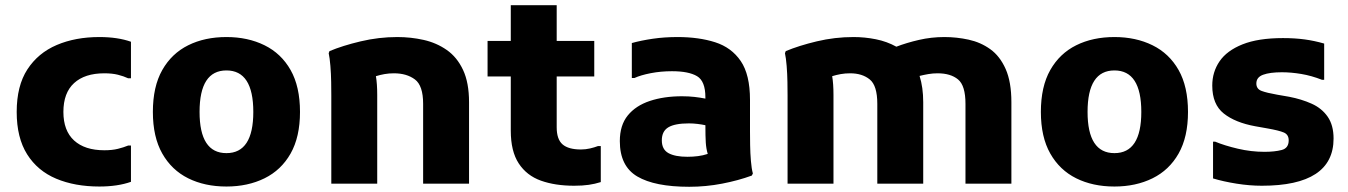

<svg xmlns="http://www.w3.org/2000/svg" viewBox="-20 -704 5166 736"><path d="M44 -275Q44 -375 85 -438Q126 -501 197.5 -531.5Q269 -562 361 -562Q431 -562 482 -544V-404H471Q454 -412 432 -417.5Q410 -423 380 -423Q305 -423 264 -385.5Q223 -348 223 -275Q223 -203 264 -165.5Q305 -128 380 -128Q410 -128 432 -133.5Q454 -139 471 -146H482V-7Q431 11 361 11Q267 11 195.5 -19Q124 -49 84 -112.5Q44 -176 44 -275Z M566 -275Q566 -372 602 -435.5Q638 -499 701.5 -530.5Q765 -562 848 -562Q930 -562 994 -530.5Q1058 -499 1094 -435.5Q1130 -372 1130 -275Q1130 -179 1094 -115.5Q1058 -52 994 -20.5Q930 11 848 11Q765 11 701.5 -20.5Q638 -52 602 -115.5Q566 -179 566 -275ZM745 -275Q745 -117 848 -117Q951 -117 951 -275Q951 -434 848 -434Q745 -434 745 -275Z M1250 0V-338Q1250 -358 1249.5 -389.5Q1249 -421 1246.5 -451.5Q1244 -482 1240 -500L1243 -508Q1293 -529 1362.5 -545.5Q1432 -562 1503 -562Q1555 -562 1604 -551Q1653 -540 1692.5 -512.5Q1732 -485 1755 -436Q1778 -387 1778 -312V0H1602V-306Q1602 -376 1570.5 -399.5Q1539 -423 1490 -423Q1471 -423 1454 -420Q1437 -417 1421 -412Q1426 -383 1426 -340V0Z M2181 8Q2108 8 2053.5 -11.5Q1999 -31 1968.5 -77.5Q1938 -124 1938 -203V-411H1849V-547H1938V-684H2114V-547H2258V-411H2114V-216Q2114 -170 2136.5 -150.5Q2159 -131 2207 -131Q2225 -131 2242 -135Q2259 -139 2272 -144H2283V-6Q2261 1 2237 4.5Q2213 8 2181 8Z M2622 12Q2490 12 2423 -27.5Q2356 -67 2356 -163Q2356 -224 2386.5 -261.5Q2417 -299 2471 -317Q2525 -335 2594 -335Q2620 -335 2642 -332.5Q2664 -330 2684 -326V-331Q2684 -393 2652 -412Q2620 -431 2556 -431Q2513 -431 2474.5 -423.5Q2436 -416 2412 -405H2402V-539Q2438 -549 2482.5 -555.5Q2527 -562 2577 -562Q2659 -562 2721.5 -542Q2784 -522 2819.5 -470Q2855 -418 2855 -321V-200Q2855 -179 2855.5 -148Q2856 -117 2858.5 -87Q2861 -57 2866 -39L2862 -31Q2810 -12 2748 0Q2686 12 2622 12ZM2517 -166Q2517 -131 2542.5 -117Q2568 -103 2615 -103Q2636 -103 2655.5 -105.5Q2675 -108 2693 -114Q2687 -134 2685.5 -157.5Q2684 -181 2684 -224Q2670 -227 2653.5 -229Q2637 -231 2621 -231Q2567 -231 2542 -216Q2517 -201 2517 -166Z M2999 0V-338Q2999 -358 2998.5 -389.5Q2998 -421 2995.5 -451.5Q2993 -482 2989 -500L2992 -508Q3042 -529 3111 -545.5Q3180 -562 3252 -562Q3295 -562 3337.5 -553.5Q3380 -545 3416 -525Q3455 -540 3502.5 -551Q3550 -562 3600 -562Q3647 -562 3693 -552Q3739 -542 3776 -515.5Q3813 -489 3835 -439.5Q3857 -390 3857 -312V0H3681V-306Q3681 -376 3652.5 -399.5Q3624 -423 3574 -423Q3556 -423 3538.5 -420Q3521 -417 3505 -413Q3519 -369 3519 -312V0H3343V-306Q3343 -376 3314 -399.5Q3285 -423 3239 -423Q3220 -423 3203 -420Q3186 -417 3170 -412Q3175 -383 3175 -340V0Z M3970 -275Q3970 -372 4006 -435.5Q4042 -499 4105.5 -530.5Q4169 -562 4252 -562Q4334 -562 4398 -530.5Q4462 -499 4498 -435.5Q4534 -372 4534 -275Q4534 -179 4498 -115.5Q4462 -52 4398 -20.5Q4334 11 4252 11Q4169 11 4105.5 -20.5Q4042 -52 4006 -115.5Q3970 -179 3970 -275ZM4149 -275Q4149 -117 4252 -117Q4355 -117 4355 -275Q4355 -434 4252 -434Q4149 -434 4149 -275Z M4630 -161H4638Q4674 -146 4725 -134Q4776 -122 4827 -122Q4866 -122 4893 -129Q4920 -136 4920 -166Q4920 -188 4901.5 -196Q4883 -204 4837 -212L4792 -220Q4715 -234 4671 -269Q4627 -304 4627 -376Q4627 -428 4655 -469Q4683 -510 4743 -534Q4803 -558 4898 -558Q4943 -558 4980.5 -553Q5018 -548 5056 -537V-398H5048Q5007 -414 4968 -420.5Q4929 -427 4894 -427Q4848 -427 4822 -417.5Q4796 -408 4796 -384Q4796 -363 4816 -355.5Q4836 -348 4876 -341L4922 -333Q4969 -324 5008 -306.5Q5047 -289 5069.5 -256.5Q5092 -224 5092 -173Q5092 8 4817 8Q4770 8 4720 0Q4670 -8 4630 -20Z"/></svg>

Font: Kufam
Style: Bold
Weight: 700
Designer: Wael Morcos, Artur Schmal
Foundry: Original Type
Version: Version 1.300; ttfautohint (v1.8.3)